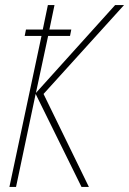

<svg xmlns="http://www.w3.org/2000/svg" viewBox="-20 -734 507 754"><path d="M17 0H43L120 -365L300 0H329L151 -365L467 -714H432L121 -369L169 -593H255L260 -618H174L194 -714H168L148 -618H82L77 -593H143Z"/></svg>

Font: Noto Sans Condensed Thin
Style: Italic
Weight: 100
Width: 3
Italic angle: -12°
Designer: Monotype Design Team
Foundry: Monotype Imaging Inc.
Version: Version 2.013